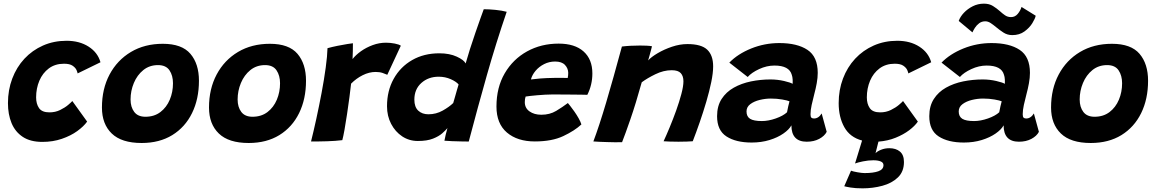

<svg xmlns="http://www.w3.org/2000/svg" viewBox="-20 -771 6329 1050"><path d="M456.5 -106Q438 -80 402.5 -54.2Q367 -28.5 318.2 -11.8Q269.5 5 211.5 5Q146 5 104.5 -22.5Q63 -50 43.2 -97.8Q23.5 -145.5 23.5 -207Q23.5 -279 47 -341.2Q70.5 -403.5 113.5 -449.8Q156.5 -496 215.2 -522Q274 -548 344 -548Q414.5 -548 464.5 -516Q514.5 -484 529.5 -430.5L404.5 -369.5Q404 -375 398.5 -387.8Q393 -400.5 377.2 -411.5Q361.5 -422.5 330 -422.5Q281.5 -422.5 247.2 -397Q213 -371.5 195.2 -329.5Q177.5 -287.5 177.5 -238.5Q177.5 -203 193.5 -179.8Q209.5 -156.5 250.5 -156.5Q282.5 -156.5 309 -169.5Q335.5 -182.5 353 -197.5Q370.5 -212.5 375.5 -218.5Z M754.5 11Q645 11 591.2 -40.8Q537.5 -92.5 537.5 -183Q537.5 -285 579.2 -363.5Q621 -442 696 -486.8Q771 -531.5 870.5 -531.5Q974.5 -531.5 1021.2 -476.8Q1068 -422 1068 -329.5Q1068 -229.5 1030.2 -152.5Q992.5 -75.5 922.2 -32.2Q852 11 754.5 11ZM775.5 -132.5Q823.5 -132.5 857.2 -158.2Q891 -184 908.5 -225.8Q926 -267.5 926 -315.5Q926 -358 906.8 -386.5Q887.5 -415 844 -415Q797.5 -415 763.8 -387.8Q730 -360.5 712 -317.2Q694 -274 694 -227Q694 -185.5 714 -159Q734 -132.5 775.5 -132.5Z M1340 11Q1230.5 11 1176.8 -40.8Q1123 -92.5 1123 -183Q1123 -285 1164.8 -363.5Q1206.5 -442 1281.5 -486.8Q1356.5 -531.5 1456 -531.5Q1560 -531.5 1606.8 -476.8Q1653.5 -422 1653.5 -329.5Q1653.5 -229.5 1615.8 -152.5Q1578 -75.5 1507.8 -32.2Q1437.5 11 1340 11ZM1361 -132.5Q1409 -132.5 1442.8 -158.2Q1476.5 -184 1494 -225.8Q1511.5 -267.5 1511.5 -315.5Q1511.5 -358 1492.2 -386.5Q1473 -415 1429.5 -415Q1383 -415 1349.2 -387.8Q1315.5 -360.5 1297.5 -317.2Q1279.5 -274 1279.5 -227Q1279.5 -185.5 1299.5 -159Q1319.5 -132.5 1361 -132.5Z M1908 -448Q1925.5 -470.5 1954.2 -491Q1983 -511.5 2018.5 -524.5Q2054 -537.5 2091 -537.5Q2114.5 -537.5 2138.8 -532.8Q2163 -528 2172 -521L2098 -362Q2088.5 -366.5 2072.5 -372Q2056.5 -377.5 2034 -377.5Q1999 -377.5 1963.5 -359.8Q1928 -342 1900 -313.5Q1897 -284 1891 -239.5Q1885 -195 1878 -147.5Q1871 -100 1864 -61.2Q1857 -22.5 1852 -4.5Q1815.5 0 1769.2 1.5Q1723 3 1681 2.5Q1694.5 -51 1709.8 -121Q1725 -191 1738.8 -263.8Q1752.5 -336.5 1761.2 -400.8Q1770 -465 1771 -507.5Q1796.5 -514.5 1826.2 -520.5Q1856 -526.5 1879.5 -530.2Q1903 -534 1910 -534.5Q1910 -517 1909.5 -489.8Q1909 -462.5 1908 -448Z M2410.5 -1.5Q2412 -12 2417.5 -34.8Q2423 -57.5 2427 -70.5Q2417.5 -59 2398.8 -42.2Q2380 -25.5 2347.8 -12.8Q2315.5 0 2265 0Q2217.5 0 2179.5 -25.2Q2141.5 -50.5 2119 -93.5Q2096.5 -136.5 2096.5 -190Q2096.5 -274.5 2133 -340Q2169.5 -405.5 2234 -442.5Q2298.5 -479.5 2382.5 -479.5Q2438.5 -479.5 2478 -461.2Q2517.5 -443 2526.5 -424Q2536 -458 2550.2 -502.8Q2564.5 -547.5 2579.8 -591.8Q2595 -636 2607.5 -670.8Q2620 -705.5 2625.5 -720.5Q2654.5 -720.5 2689.8 -717Q2725 -713.5 2751 -706.5Q2692 -534 2642.8 -360.5Q2593.5 -187 2543.5 3Q2531.5 3 2505.5 2.5Q2479.5 2 2452.5 1Q2425.5 0 2410.5 -1.5ZM2323 -146Q2365 -146 2401 -166.2Q2437 -186.5 2458.5 -207.5Q2462.5 -221 2468.2 -240.8Q2474 -260.5 2479.2 -279.5Q2484.5 -298.5 2488 -309Q2475.5 -324.5 2445 -338Q2414.5 -351.5 2379 -351.5Q2322.5 -351.5 2284.2 -317.2Q2246 -283 2246 -226Q2246 -186 2267.2 -166Q2288.5 -146 2323 -146Z M3159.5 -90.5Q3122.5 -56 3060.5 -26.8Q2998.5 2.5 2905 2.5Q2809.5 2.5 2752.2 -46.2Q2695 -95 2695 -188.5Q2695 -292.5 2740.2 -370Q2785.5 -447.5 2862.5 -490Q2939.5 -532.5 3035 -532.5Q3123.5 -532.5 3171.5 -489.5Q3219.5 -446.5 3219.5 -369.5Q3219.5 -307 3192 -252.5Q3185.5 -253 3160.8 -253.2Q3136 -253.5 3104.8 -253.8Q3073.5 -254 3045.5 -254.2Q3017.5 -254.5 3004 -254.5Q2961.5 -254 2919 -250.2Q2876.5 -246.5 2854.5 -243Q2850 -231 2850 -212.5Q2850 -180 2875.8 -161.8Q2901.5 -143.5 2940.5 -143.5Q2986.5 -143.5 3021.5 -164.5Q3056.5 -185.5 3085.5 -207.5Q3088 -205 3098 -192.2Q3108 -179.5 3120.8 -161.5Q3133.5 -143.5 3144.2 -124.5Q3155 -105.5 3159.5 -90.5ZM2883.5 -336.5Q2901 -339 2934.8 -341.8Q2968.5 -344.5 3011 -345Q3035.5 -345.5 3057 -345.2Q3078.5 -345 3084.5 -344.5Q3086 -351 3086.8 -358.2Q3087.5 -365.5 3087.5 -373Q3087 -397.5 3069.5 -416Q3052 -434.5 3016 -434.5Q2983.5 -434.5 2955.8 -420.5Q2928 -406.5 2909 -384Q2890 -361.5 2883.5 -336.5Z M3382 6.5Q3366.5 7 3344.5 7Q3322.5 7 3300 6Q3282 5.5 3258 4.5Q3234 3.5 3225 2.5Q3256.5 -81 3294.8 -210Q3333 -339 3381 -516.5Q3424.5 -522 3480 -522Q3498.5 -522 3515.8 -521.2Q3533 -520.5 3545.5 -518Q3544.5 -513.5 3540.8 -499.2Q3537 -485 3532.5 -468.5Q3528 -452 3524.5 -440.5Q3541.5 -459.5 3576.8 -480.2Q3612 -501 3655 -515.5Q3698 -530 3739.5 -530Q3815.5 -530 3847.8 -499.2Q3880 -468.5 3880 -408Q3880 -372.5 3869.8 -322.5Q3859.5 -272.5 3842.8 -215.5Q3826 -158.5 3806.5 -102.2Q3787 -46 3768.5 1.5Q3758 2.5 3736.2 3.2Q3714.5 4 3690.5 4Q3665 4 3642.2 3.2Q3619.5 2.5 3609 1.5Q3623.5 -29.5 3642 -74Q3660.5 -118.5 3677.8 -166.5Q3695 -214.5 3706.2 -257Q3717.5 -299.5 3717.5 -326.5Q3717.5 -355 3703 -371Q3688.5 -387 3653.5 -387Q3609 -387 3564 -365Q3519 -343 3489.5 -321Q3456.5 -202.5 3427.5 -118.8Q3398.5 -35 3382 6.5Z M4090.5 8.5Q4004.5 8.5 3953 -24.8Q3901.5 -58 3901.5 -135.5Q3901.5 -191 3926.2 -229.5Q3951 -268 3992.8 -291.5Q4034.5 -315 4086.8 -325.8Q4139 -336.5 4193.5 -336.5Q4232 -336.5 4268.2 -328Q4304.5 -319.5 4314.5 -312.5Q4315.5 -321 4314.8 -336Q4314 -351 4310 -362Q4296 -412.5 4215.5 -412.5Q4173 -412.5 4131.5 -393.2Q4090 -374 4069 -350L3968.5 -428.5Q4014.5 -476 4088 -505.8Q4161.5 -535.5 4242 -535.5Q4340 -535.5 4396 -498.2Q4452 -461 4452 -372.5Q4452 -346 4446.5 -315.8Q4441 -285.5 4433 -256Q4425 -226 4418.8 -197.2Q4412.5 -168.5 4412.5 -146Q4412.5 -132 4417.2 -127.5Q4422 -123 4431.5 -123Q4456.5 -123 4473.5 -150.5L4501 -50Q4489 -27 4460 -11.5Q4431 4 4392 4Q4308 4 4308 -85.5Q4295.5 -62.5 4264.2 -40.8Q4233 -19 4188.2 -5.2Q4143.5 8.5 4090.5 8.5ZM4146.5 -109Q4182 -109 4222.5 -123.2Q4263 -137.5 4284 -157Q4287 -172.5 4290.5 -188.8Q4294 -205 4297.5 -217Q4287.5 -221.5 4258.2 -226.8Q4229 -232 4195.5 -232Q4165.5 -232 4134.8 -224.5Q4104 -217 4083.2 -201.5Q4062.5 -186 4062.5 -161.5Q4062.5 -133.5 4082.2 -121.2Q4102 -109 4146.5 -109Z M4697.5 259Q4658 259 4631.2 254.5Q4604.5 250 4597 247.5L4634 162.5Q4645.5 167 4669.8 171.2Q4694 175.5 4708 175.5Q4756 175.5 4783.8 165.5Q4811.5 155.5 4811.5 132Q4811.5 118 4796.2 111.8Q4781 105.5 4756 105.5Q4728.5 105.5 4699.5 111.5Q4670.5 117.5 4656 123L4694.5 -2.5Q4628.5 -20 4597.5 -75.2Q4566.5 -130.5 4566.5 -207Q4566.5 -279 4590 -341.2Q4613.5 -403.5 4656.5 -449.8Q4699.5 -496 4758.2 -522Q4817 -548 4887 -548Q4957.5 -548 5007.5 -516Q5057.5 -484 5072.5 -430.5L4947.5 -369.5Q4947 -375 4941.5 -387.8Q4936 -400.5 4920.2 -411.5Q4904.5 -422.5 4873 -422.5Q4824.5 -422.5 4790.2 -397Q4756 -371.5 4738.2 -329.5Q4720.5 -287.5 4720.5 -238.5Q4720.5 -203 4736.5 -179.8Q4752.5 -156.5 4793.5 -156.5Q4825.5 -156.5 4852 -169.5Q4878.5 -182.5 4896 -197.5Q4913.5 -212.5 4918.5 -218.5L4999.5 -106Q4983 -82 4951.8 -58.5Q4920.5 -35 4878 -17.8Q4835.5 -0.5 4784 3.5L4768 67Q4778 56 4798.8 47.8Q4819.5 39.5 4843.5 39.5Q4879.5 39.5 4901.5 57.8Q4923.5 76 4923.5 115Q4923.5 167.5 4890.5 199.2Q4857.5 231 4805.5 245Q4753.5 259 4697.5 259Z M5251 8.5Q5165 8.5 5113.5 -24.8Q5062 -58 5062 -135.5Q5062 -191 5086.8 -229.5Q5111.5 -268 5153.2 -291.5Q5195 -315 5247.2 -325.8Q5299.5 -336.5 5354 -336.5Q5392.5 -336.5 5428.8 -328Q5465 -319.5 5475 -312.5Q5476 -321 5475.2 -336Q5474.5 -351 5470.5 -362Q5456.5 -412.5 5376 -412.5Q5333.5 -412.5 5292 -393.2Q5250.5 -374 5229.5 -350L5129 -428.5Q5175 -476 5248.5 -505.8Q5322 -535.5 5402.5 -535.5Q5500.5 -535.5 5556.5 -498.2Q5612.5 -461 5612.5 -372.5Q5612.5 -346 5607 -315.8Q5601.5 -285.5 5593.5 -256Q5585.5 -226 5579.2 -197.2Q5573 -168.5 5573 -146Q5573 -132 5577.8 -127.5Q5582.5 -123 5592 -123Q5617 -123 5634 -150.5L5661.5 -50Q5649.5 -27 5620.5 -11.5Q5591.5 4 5552.5 4Q5468.5 4 5468.5 -85.5Q5456 -62.5 5424.8 -40.8Q5393.5 -19 5348.8 -5.2Q5304 8.5 5251 8.5ZM5307 -109Q5342.5 -109 5383 -123.2Q5423.5 -137.5 5444.5 -157Q5447.5 -172.5 5451 -188.8Q5454.5 -205 5458 -217Q5448 -221.5 5418.8 -226.8Q5389.5 -232 5356 -232Q5326 -232 5295.2 -224.5Q5264.5 -217 5243.8 -201.5Q5223 -186 5223 -161.5Q5223 -133.5 5242.8 -121.2Q5262.5 -109 5307 -109ZM5223 -656.5Q5231 -679.5 5251.2 -701Q5271.5 -722.5 5299.8 -736.8Q5328 -751 5361 -751Q5390 -751 5410.2 -738.2Q5430.5 -725.5 5447.5 -710.5Q5461.5 -697.5 5476 -687.5Q5490.5 -677.5 5509 -677.5Q5531 -677.5 5545.5 -694.8Q5560 -712 5566.5 -733L5644 -685Q5641 -669.5 5625.5 -644.2Q5610 -619 5582.5 -599Q5555 -579 5516 -579Q5489 -579 5467.5 -593Q5446 -607 5427.5 -622.5Q5412 -635.5 5397.5 -645Q5383 -654.5 5368.5 -654.5Q5349 -654.5 5334.8 -643.8Q5320.5 -633 5311.5 -618.8Q5302.5 -604.5 5298 -594Z M5945 11Q5835.5 11 5781.8 -40.8Q5728 -92.5 5728 -183Q5728 -285 5769.8 -363.5Q5811.5 -442 5886.5 -486.8Q5961.5 -531.5 6061 -531.5Q6165 -531.5 6211.8 -476.8Q6258.5 -422 6258.5 -329.5Q6258.5 -229.5 6220.8 -152.5Q6183 -75.5 6112.8 -32.2Q6042.5 11 5945 11ZM5966 -132.5Q6014 -132.5 6047.8 -158.2Q6081.5 -184 6099 -225.8Q6116.5 -267.5 6116.5 -315.5Q6116.5 -358 6097.2 -386.5Q6078 -415 6034.5 -415Q5988 -415 5954.2 -387.8Q5920.5 -360.5 5902.5 -317.2Q5884.5 -274 5884.5 -227Q5884.5 -185.5 5904.5 -159Q5924.5 -132.5 5966 -132.5Z"/></svg>

Font: Grandstander
Style: Bold Italic
Weight: 700
Italic angle: -15°
Designer: Tyler Finck
Foundry: Etcetera Type Co
Version: Version 1.200; ttfautohint (v1.8.3)